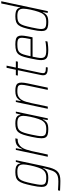

<svg xmlns="http://www.w3.org/2000/svg" viewBox="997 -1804 984 3066"><g transform="rotate(-90 1489.0 -271.0)"><path d="M134 201Q109 201 80 200Q51 199 24 198Q-3 197 -24 196L-17 163Q4 164 28.5 165.5Q53 167 78.5 168Q104 169 126 169Q179 169 211.5 158Q244 147 264 125Q284 103 296.5 70Q309 37 321 -7Q325 -22 331 -43.5Q337 -65 341 -79H337Q322 -47 301.5 -27.5Q281 -8 252 0Q223 8 182 8Q130 8 98 -1.5Q66 -11 51.5 -34Q37 -57 37 -99Q37 -127 42.5 -165.5Q48 -204 59 -255Q76 -335 92.5 -386.5Q109 -438 131.5 -466.5Q154 -495 188 -506.5Q222 -518 273 -518Q312 -518 342 -511.5Q372 -505 390 -487Q408 -469 412 -436H416L437 -510H464L372 -77Q359 -14 345.5 32.5Q332 79 315 111.5Q298 144 274 163.5Q250 183 216 192Q182 201 134 201ZM186 -24Q224 -24 250 -33Q276 -42 294 -59.5Q312 -77 327 -105Q337 -125 347 -154.5Q357 -184 366 -217.5Q375 -251 381.5 -284Q388 -317 392 -344Q396 -371 396 -388Q396 -442 369.5 -464Q343 -486 282 -486Q238 -486 208 -478Q178 -470 159 -446.5Q140 -423 125 -377Q110 -331 94 -255Q83 -204 77 -167Q71 -130 71 -104Q71 -71 82.5 -53.5Q94 -36 119.5 -30Q145 -24 186 -24Z M519 0 628 -510H655L637 -406H641Q660 -453 684.5 -477Q709 -501 741 -509.5Q773 -518 813 -518L805 -482Q758 -482 725 -465Q692 -448 670 -417.5Q648 -387 634.5 -346.5Q621 -306 610 -259L554 0Z M958 8Q907 8 875 -1.5Q843 -11 828.5 -34Q814 -57 814 -99Q814 -127 819.5 -166Q825 -205 836 -255Q853 -335 869.5 -386.5Q886 -438 908.5 -466.5Q931 -495 965 -506.5Q999 -518 1049 -518Q1089 -518 1118.5 -511.5Q1148 -505 1166 -487Q1184 -469 1188 -436H1192L1213 -510H1240L1132 0H1105L1117 -79H1113Q1096 -42 1074 -23Q1052 -4 1023 2Q994 8 958 8ZM962 -24Q1000 -24 1026 -32.5Q1052 -41 1070 -58Q1088 -75 1103 -102Q1113 -121 1123 -150.5Q1133 -180 1142 -213.5Q1151 -247 1157.5 -280.5Q1164 -314 1168 -342.5Q1172 -371 1172 -389Q1172 -442 1145.5 -464Q1119 -486 1057 -486Q1013 -486 984 -478Q955 -470 936 -446.5Q917 -423 902 -377Q887 -331 871 -255Q860 -203 854 -166Q848 -129 848 -104Q848 -71 859.5 -53.5Q871 -36 896.5 -30Q922 -24 962 -24Z M1285 0 1393 -510H1420L1408 -431H1412Q1424 -454 1441.5 -474Q1459 -494 1489.5 -506Q1520 -518 1569 -518Q1620 -518 1649 -508.5Q1678 -499 1690.5 -478Q1703 -457 1703 -422Q1703 -402 1700 -376.5Q1697 -351 1690 -320L1622 0H1587L1653 -315Q1660 -349 1664 -374.5Q1668 -400 1668 -418Q1668 -447 1658 -461.5Q1648 -476 1625 -481Q1602 -486 1564 -486Q1511 -486 1478.5 -467Q1446 -448 1426.5 -415.5Q1407 -383 1396 -343.5Q1385 -304 1376 -264L1320 0Z M1944 0Q1912 0 1888.5 -3.5Q1865 -7 1850 -15.5Q1835 -24 1827.5 -38Q1820 -52 1820 -74Q1820 -81 1821 -89.5Q1822 -98 1824 -109Q1826 -120 1829 -134L1901 -478H1815L1822 -510H1908L1939 -658H1974L1943 -510H2044L2037 -478H1936L1861 -125Q1859 -114 1857.5 -104Q1856 -94 1855 -86.5Q1854 -79 1854 -74Q1854 -56 1864 -46.5Q1874 -37 1895 -33.5Q1916 -30 1950 -30Z M2226 8Q2166 8 2130 -2Q2094 -12 2078 -37Q2062 -62 2062 -105Q2062 -132 2068 -169Q2074 -206 2084 -254Q2099 -329 2113.5 -379.5Q2128 -430 2150 -460.5Q2172 -491 2210.5 -504.5Q2249 -518 2312 -518Q2365 -518 2396 -509Q2427 -500 2440.5 -478Q2454 -456 2454 -419Q2454 -405 2451 -379.5Q2448 -354 2442 -322Q2436 -290 2429 -256L2426 -243H2117Q2108 -199 2102 -165.5Q2096 -132 2096 -108Q2096 -76 2108 -57.5Q2120 -39 2147.5 -31.5Q2175 -24 2221 -24Q2243 -24 2269.5 -26Q2296 -28 2321.5 -31Q2347 -34 2366 -38L2359 -5Q2344 -2 2321.5 1Q2299 4 2274 6Q2249 8 2226 8ZM2124 -275H2398L2402 -296Q2408 -328 2413.5 -358.5Q2419 -389 2419 -411Q2419 -444 2407.5 -460Q2396 -476 2373 -481Q2350 -486 2314 -486Q2265 -486 2234 -478.5Q2203 -471 2184 -449Q2165 -427 2152 -385.5Q2139 -344 2124 -275Z M2670 8Q2618 8 2586.5 -1.5Q2555 -11 2540.5 -34Q2526 -57 2526 -99Q2526 -127 2531.5 -166Q2537 -205 2548 -255Q2564 -335 2580.5 -386.5Q2597 -438 2619.5 -466.5Q2642 -495 2676 -506.5Q2710 -518 2761 -518Q2803 -518 2832.5 -510.5Q2862 -503 2878.5 -486Q2895 -469 2899 -440H2903L2967 -743H3002L2844 0H2816L2828 -79H2824Q2808 -42 2785.5 -23Q2763 -4 2734.5 2Q2706 8 2670 8ZM2674 -24Q2712 -24 2738 -32.5Q2764 -41 2782 -58Q2800 -75 2814 -102Q2824 -121 2833.5 -149Q2843 -177 2852 -210Q2861 -243 2868 -276.5Q2875 -310 2879 -339.5Q2883 -369 2883 -389Q2883 -442 2856.5 -464Q2830 -486 2768 -486Q2724 -486 2695 -478Q2666 -470 2647 -446.5Q2628 -423 2613.5 -377Q2599 -331 2583 -255Q2572 -203 2565.5 -166Q2559 -129 2559 -104Q2559 -71 2570.5 -53.5Q2582 -36 2607.5 -30Q2633 -24 2674 -24Z"/></g></svg>

Font: Saira SemiCondensed Thin
Style: Italic
Weight: 250
Width: 4
Italic angle: -12°
Designer: Hector Gatti with collaboration of the Omnibus-Type team
Foundry: Omnibus-Type
Version: Version 1.101